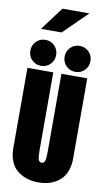

<svg xmlns="http://www.w3.org/2000/svg" viewBox="-117 -1166 685 1230"><g transform="rotate(10 225.0 -550.5)"><path d="M72 -961 185 -1112H360L206 -961ZM29 -811.5Q29 -847.5 53.2 -872Q77.5 -896.5 113 -896.5Q148.5 -896.5 172.8 -872Q197 -847.5 197 -811.5Q197 -776 172.5 -751.8Q148 -727.5 113 -727.5Q78 -727.5 53.5 -751.8Q29 -776 29 -811.5ZM252 -811.5Q252 -847.5 276.2 -872Q300.5 -896.5 336 -896.5Q371.5 -896.5 395.8 -872Q420 -847.5 420 -811.5Q420 -776 395.5 -751.8Q371 -727.5 336 -727.5Q301 -727.5 276.5 -751.8Q252 -776 252 -811.5ZM225 11Q188 11 155 1.2Q122 -8.5 93 -29.5Q64 -50.5 47 -88.5Q30 -126.5 30 -178V-700H198V-190Q198 -147 204.2 -132Q210.5 -117 225 -117Q239 -117 245 -132Q251 -147 251 -190V-700H419V-178Q419 -136.5 407.8 -103.5Q396.5 -70.5 377.8 -49.5Q359 -28.5 333.5 -14.5Q308 -0.5 281.2 5.2Q254.5 11 225 11Z"/></g></svg>

Font: League Mono Condensed ExtraBold
Style: Regular
Weight: 800
Width: 1
Designer: Tyler Finck
Foundry: The League of Moveable Type / Tyler Finck
Version: Version 2.210